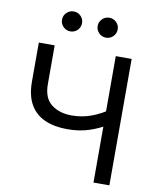

<svg xmlns="http://www.w3.org/2000/svg" viewBox="-99 -1012 886 1088"><g transform="rotate(10 344.0 -468.0)"><path d="M314.9 -272Q239.7 -272 185.1 -296.4Q130.4 -320.8 101.1 -372.1Q71.8 -423.3 71.8 -503.9V-727.5H163.1V-504.4Q163.1 -424.3 209.2 -388.7Q255.4 -353 326.2 -353Q386.7 -353 440.7 -373.3Q494.6 -393.6 542.5 -428.2V-337.4Q495.6 -308.6 439.9 -290.3Q384.3 -272 314.9 -272ZM514.6 0V-727.5H606V0ZM441.4 -820.8Q418 -820.8 400.9 -837.6Q383.8 -854.5 383.8 -878.4Q383.8 -902.3 400.9 -918.9Q418 -935.5 441.4 -935.5Q465.3 -935.5 482.2 -918.9Q499 -902.3 499 -878.4Q499 -854.5 482.2 -837.6Q465.3 -820.8 441.4 -820.8ZM236.3 -820.8Q212.9 -820.8 195.8 -837.6Q178.7 -854.5 178.7 -878.4Q178.7 -902.3 195.8 -918.9Q212.9 -935.5 236.3 -935.5Q260.3 -935.5 277.1 -918.9Q293.9 -902.3 293.9 -878.4Q293.9 -854.5 277.1 -837.6Q260.3 -820.8 236.3 -820.8Z"/></g></svg>

Font: Inter 20pt
Style: Regular
Weight: 400
Version: Version 4.001;git-66647c0bb